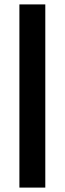

<svg xmlns="http://www.w3.org/2000/svg" viewBox="-20 -851 294 871"><path d="M68 0V-831H185.5V0Z"/></svg>

Font: Merriweather 20pt SemiBold
Style: Regular
Weight: 600
Version: Version 2.100